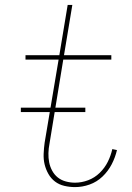

<svg xmlns="http://www.w3.org/2000/svg" viewBox="-20 -755 540 783"><path d="M286 8Q264 8 242.5 3Q221 -2 204.5 -14.5Q188 -27 177.5 -45.5Q167 -64 162 -84.5Q157 -105 158 -128Q159 -151 162 -173L219 -512H84V-530H222L256 -735H275L241 -530H434V-512H238L182 -170Q178 -150 177.5 -130.5Q177 -111 180.5 -93Q184 -75 193 -58.5Q202 -42 216 -31Q230 -20 248.5 -15Q267 -10 286 -10Q313 -10 339.5 -20Q366 -30 386.5 -50Q407 -70 419.5 -95Q432 -120 438 -147L457 -143Q450 -113 435.5 -85Q421 -57 398 -35Q375 -13 345.5 -2.5Q316 8 286 8ZM65 -298V-316H328V-298Z"/></svg>

Font: Iosevka Slab Thin
Style: Italic
Weight: 100
Italic angle: -9°
Monospace: yes
Designer: Belleve Invis
Foundry: Belleve Invis
Version: Version 11.1.1; ttfautohint (v1.8.3)